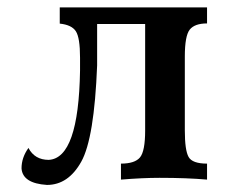

<svg xmlns="http://www.w3.org/2000/svg" viewBox="-20 -493 637 527"><path d="M108.9 14.6Q42 10.3 39.1 -30.8Q39.1 -60.5 58.1 -86.9Q75.2 -54.2 113.8 -54.2Q195.8 -58.6 199.7 -299.3V-334.5Q199.7 -389.6 188.2 -407.2Q176.8 -424.8 144 -428.2V-472.7H548.3V-428.7Q514.2 -428.7 500.7 -411.6Q487.3 -394.5 487.3 -337.9V-134.8Q487.3 -80.6 497.6 -62.3Q507.8 -43.9 548.3 -43.9V0Q493.2 -4.9 418 -4.9Q371.6 -4.9 312 0V-43.9Q350.1 -43.9 364.3 -61Q378.4 -78.1 378.4 -134.8V-427.2H246.6V-313.5Q238.8 -113.3 203.1 -49.3Q167.5 14.6 108.9 14.6Z"/></svg>

Font: Kelvinch
Style: Bold
Weight: 700
Designer: Paul James Miller
Foundry: High-Logic / Made with FontCreator
Version: Version 3.501;March 28, 2021;FontCreator 13.0.0.2683 64-bit